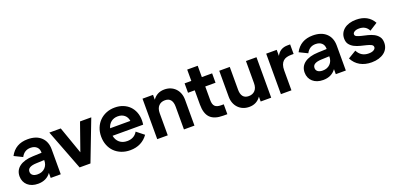

<svg xmlns="http://www.w3.org/2000/svg" viewBox="0 -1428 4570 2229"><g transform="rotate(-20 2285.5 -313.0)"><path d="M32 -140Q32 -216 91 -259.5Q150 -303 259 -307L366 -311V-316Q366 -359 338.5 -384Q311 -409 263 -409Q187 -409 149 -337L47 -387Q114 -514 267 -514Q372 -514 431 -459Q490 -404 490 -308V0H366V-62Q311 14 207 14Q167 14 135 3Q103 -8 80 -28.5Q57 -49 44.5 -77.5Q32 -106 32 -140ZM239 -91Q296 -91 331 -126Q366 -161 366 -219V-221L266 -217Q213 -215 185.5 -199Q158 -183 158 -151Q158 -123 179.5 -107Q201 -91 239 -91Z M531 -500H672L791 -162L910 -500H1049L857 0H723Z M1346 14Q1287 14 1238 -5.5Q1189 -25 1154 -59.5Q1119 -94 1099.5 -143Q1080 -192 1080 -250Q1080 -308 1099.5 -356.5Q1119 -405 1154 -440Q1189 -475 1237 -494.5Q1285 -514 1343 -514Q1398 -514 1443.5 -496Q1489 -478 1521.5 -445.5Q1554 -413 1572 -367.5Q1590 -322 1590 -266Q1590 -255 1589 -242Q1588 -229 1586 -214H1208Q1218 -160 1255 -129Q1292 -98 1349 -98Q1391 -98 1423.5 -115.5Q1456 -133 1476 -168L1567 -96Q1530 -43 1474 -14.5Q1418 14 1346 14ZM1341 -406Q1292 -406 1258 -379.5Q1224 -353 1211 -306H1461Q1455 -352 1423 -379Q1391 -406 1341 -406Z M2012 -282Q2012 -336 1989 -365Q1966 -394 1919 -394Q1871 -394 1841.5 -363Q1812 -332 1812 -273V0H1682V-500H1812V-440Q1864 -514 1955 -514Q1997 -514 2031 -500Q2065 -486 2090 -460Q2115 -434 2128.5 -398.5Q2142 -363 2142 -319V0H2012Z M2202 -500H2285V-640H2415V-500H2542V-384H2415V-216Q2415 -162 2438 -139Q2461 -116 2513 -116H2546V6H2495Q2386 6 2335.5 -45.5Q2285 -97 2285 -206V-384H2202Z M2760 -218Q2760 -164 2783 -135Q2806 -106 2853 -106Q2901 -106 2930.5 -137Q2960 -168 2960 -227V-500H3090V0H2960V-60Q2908 14 2817 14Q2775 14 2741 0Q2707 -14 2682 -40Q2657 -66 2643.5 -101.5Q2630 -137 2630 -181V-500H2760Z M3210 -500H3340V-425Q3381 -506 3476 -506H3508V-388H3479Q3447 -388 3421.5 -381Q3396 -374 3378 -357.5Q3360 -341 3350 -313.5Q3340 -286 3340 -245V0H3210Z M3554 -140Q3554 -216 3613 -259.5Q3672 -303 3781 -307L3888 -311V-316Q3888 -359 3860.5 -384Q3833 -409 3785 -409Q3709 -409 3671 -337L3569 -387Q3636 -514 3789 -514Q3894 -514 3953 -459Q4012 -404 4012 -308V0H3888V-62Q3833 14 3729 14Q3689 14 3657 3Q3625 -8 3602 -28.5Q3579 -49 3566.5 -77.5Q3554 -106 3554 -140ZM3761 -91Q3818 -91 3853 -126Q3888 -161 3888 -219V-221L3788 -217Q3735 -215 3707.5 -199Q3680 -183 3680 -151Q3680 -123 3701.5 -107Q3723 -91 3761 -91Z M4329 14Q4248 14 4188 -19.5Q4128 -53 4094 -119L4194 -179Q4237 -95 4331 -95Q4371 -95 4393.5 -109Q4416 -123 4416 -143Q4416 -164 4394 -175Q4372 -186 4339 -194Q4306 -202 4268 -211.5Q4230 -221 4197 -237.5Q4164 -254 4142 -281.5Q4120 -309 4120 -355Q4120 -391 4134.5 -420Q4149 -449 4175.5 -470Q4202 -491 4239.5 -502.5Q4277 -514 4324 -514Q4472 -514 4536 -399L4439 -337Q4404 -406 4323 -406Q4286 -406 4265 -393Q4244 -380 4244 -362Q4244 -343 4266 -333Q4288 -323 4321 -315.5Q4354 -308 4393 -298.5Q4432 -289 4465 -272Q4498 -255 4520 -226.5Q4542 -198 4542 -151Q4542 -114 4527 -83.5Q4512 -53 4484 -31.5Q4456 -10 4416.5 2Q4377 14 4329 14Z"/></g></svg>

Font: NT Somic Bold
Style: Regular
Weight: 700
Designer: Ravid Balaliev — lead type designer, mastering
Michael Voronin — secret advisor, marketing
Ivan Kovalenko — best boy
Foundry: NT Type
Version: Version 0.7